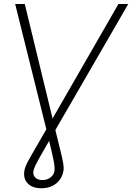

<svg xmlns="http://www.w3.org/2000/svg" viewBox="-20 -748 677 983"><path d="M57.6 -727.5H106.9L266.1 -71.3Q280.8 -10.7 290.3 27.3Q299.8 65.4 303.7 88.6Q307.6 111.8 304.7 127Q300.3 153.8 284.9 173.8Q269.5 193.8 245.8 204.8Q222.2 215.8 191.9 215.8Q145.5 215.8 121.8 190.9Q98.1 166 105 125.5Q106.4 116.2 110.4 105.7Q114.3 95.2 121.6 81.1Q128.9 66.9 140.4 47.1Q151.9 27.3 167.7 0Q183.6 -27.3 204.6 -64L586.4 -727.5H636.7L244.1 -48.8Q211.9 7.3 192.1 42Q172.4 76.7 162.6 96.4Q152.8 116.2 150.9 127.9Q147.9 147.5 160.4 160.6Q172.9 173.8 197.3 173.8Q221.7 173.8 238.8 160.2Q255.9 146.5 258.8 127.4Q260.7 115.7 258.1 95.9Q255.4 76.2 247.3 40.3Q239.3 4.4 225.1 -54.7Z"/></svg>

Font: Inter 20pt ExtraLight
Style: Italic
Weight: 250
Italic angle: -9.3988°
Version: Version 4.001;git-66647c0bb